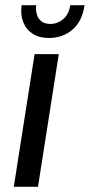

<svg xmlns="http://www.w3.org/2000/svg" viewBox="-20 -718 345 738"><path d="M33 0 113 -510H206L126 0ZM168 -572Q131 -572 106 -588Q81 -604 69.5 -632.5Q58 -661 63 -698H119Q117 -678 122 -661.5Q127 -645 140 -635.5Q153 -626 174 -626Q201 -626 223 -644.5Q245 -663 250 -698H305Q296 -636 258.5 -604Q221 -572 168 -572Z"/></svg>

Font: MuseoModerno
Style: Italic
Weight: 400
Italic angle: -9°
Designer: Pablo Cosgaya, Héctor Gatti, Marcela Romero, and the Authors of The MuseoModerno Project.
Foundry: Omnibus-Type Team
Version: Version 1.003